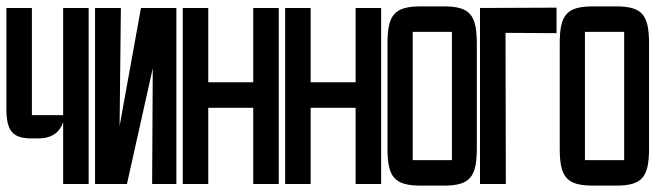

<svg xmlns="http://www.w3.org/2000/svg" viewBox="-20 -577 2055 602"><path d="M178 -552V-216H80V-552H0V-238C0 -168 18 -143 79 -143H99C143 -143 167 -162 178 -194V0H258V-552Z M459 -363 457 0H533V-552H422L355 -182L359 -552H278V0H378Z M633 0V-239H774V0H854V-552H774V-319H633V-552H553V0Z M954 0V-239H1095V0H1175V-552H1095V-319H954V-552H874V0Z M1371 5C1453 5 1475 -21 1475 -111V-441C1475 -531 1453 -557 1371 -557H1300C1217 -557 1195 -531 1195 -441V-111C1195 -21 1217 5 1300 5ZM1274 -477H1397V-75H1274Z M1566 0 1565 -474 1725 -473V-553L1485 -552V0Z M1911 5C1993 5 2015 -21 2015 -111V-441C2015 -531 1993 -557 1911 -557H1840C1757 -557 1735 -531 1735 -441V-111C1735 -21 1757 5 1840 5ZM1814 -477H1937V-75H1814Z"/></svg>

Font: Queering
Style: Regular
Weight: 400
Designer: Adam Naccarato
Foundry: adamnac
Version: Version 2.000;hotconv 1.0.109;makeotfexe 2.5.65596